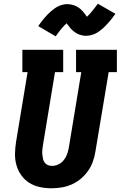

<svg xmlns="http://www.w3.org/2000/svg" viewBox="-20 -1002 647 1030"><path d="M256 8Q224 8 193.5 1.5Q163 -5 137.5 -21Q112 -37 94.5 -61.5Q77 -86 68.5 -115Q60 -144 60.5 -176Q61 -208 66 -240L128 -615H100V-735H319V-615H275L210 -221Q208 -209 207 -197Q206 -185 207 -173.5Q208 -162 210.5 -150.5Q213 -139 219.5 -130Q226 -121 236.5 -116.5Q247 -112 259 -112Q277 -112 294 -120.5Q311 -129 322.5 -143.5Q334 -158 340 -175Q346 -192 349 -209L416 -615H388V-735H607V-615H563L492 -190Q488 -163 478.5 -136Q469 -109 452.5 -85.5Q436 -62 413.5 -43Q391 -24 364.5 -12.5Q338 -1 310.5 3.5Q283 8 256 8ZM279 -807 185 -862Q194 -875 203 -886.5Q212 -898 220 -907.5Q228 -917 236.5 -925.5Q245 -934 253 -941Q261 -948 272 -956Q283 -964 294 -969Q305 -974 317.5 -977Q330 -980 342 -980Q347 -980 353 -979Q359 -978 364.5 -977Q370 -976 375.5 -974Q381 -972 386 -970Q391 -968 395.5 -965Q400 -962 404 -959.5Q408 -957 413 -952.5Q418 -948 421.5 -944Q425 -940 428.5 -936Q432 -932 434.5 -928.5Q437 -925 440 -921Q443 -917 446 -912Q454 -919 459.5 -925Q465 -931 472 -939.5Q479 -948 487 -958.5Q495 -969 505 -982L599 -928Q590 -915 581 -903.5Q572 -892 563.5 -882.5Q555 -873 547 -864.5Q539 -856 531 -849Q523 -842 512 -834Q501 -826 490 -821Q479 -816 466.5 -813Q454 -810 442 -810Q436 -810 430.5 -810.5Q425 -811 419.5 -812.5Q414 -814 408.5 -815.5Q403 -817 398 -819.5Q393 -822 388.5 -825Q384 -828 380 -830.5Q376 -833 371 -837.5Q366 -842 362 -846Q358 -850 355 -854Q352 -858 349.5 -861.5Q347 -865 343.5 -869.5Q340 -874 337 -877Q330 -870 324.5 -864.5Q319 -859 312 -850.5Q305 -842 296.5 -831.5Q288 -821 279 -807Z"/></svg>

Font: Iosevka Slab HvExObl
Style: Regular
Weight: 900
Width: 7
Italic angle: -9°
Monospace: yes
Designer: Belleve Invis
Foundry: Belleve Invis
Version: Version 11.1.1; ttfautohint (v1.8.3)